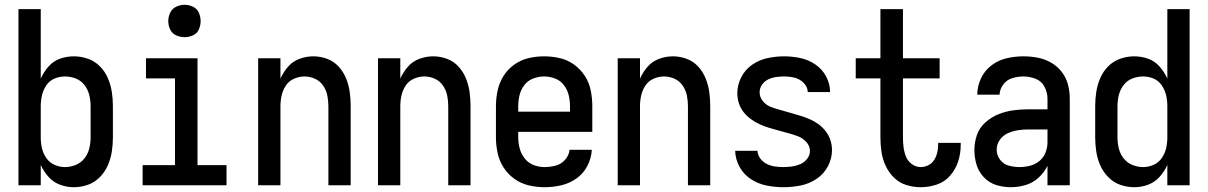

<svg xmlns="http://www.w3.org/2000/svg" viewBox="-20 -773 5040 801"><path d="M288 8Q318 8 346.5 -2Q375 -12 396.5 -34Q418 -56 430 -83.5Q442 -111 446.5 -140.5Q451 -170 451 -200V-330Q451 -360 446.5 -389.5Q442 -419 430 -447Q418 -475 396.5 -496.5Q375 -518 346.5 -528Q318 -538 288 -538Q258 -538 230 -528Q202 -518 182 -495Q162 -472 150 -445V-735H57V0H150V-85Q162 -58 182 -35.5Q202 -13 230 -2.5Q258 8 288 8ZM251 -76Q228 -76 207 -85.5Q186 -95 173 -114Q160 -133 155 -155Q150 -177 150 -200V-330Q150 -353 155 -375Q160 -397 173 -416.5Q186 -436 207 -445Q228 -454 251 -454Q274 -454 296 -445.5Q318 -437 332.5 -418Q347 -399 352.5 -376Q358 -353 358 -330V-200Q358 -177 352.5 -154Q347 -131 332.5 -112.5Q318 -94 296 -85Q274 -76 251 -76Z M575 0H925V-84H804V-530H589V-446H710V-84H575ZM750 -618Q768 -618 785 -625.5Q802 -633 809.5 -650Q817 -667 817 -685Q817 -703 809.5 -720Q802 -737 785 -745Q768 -753 750 -753Q732 -753 715 -745Q698 -737 690 -720Q682 -703 682 -685Q682 -667 690 -650Q698 -633 715 -625.5Q732 -618 750 -618Z M1057 0H1150V-330Q1150 -353 1155 -375Q1160 -397 1172.5 -416Q1185 -435 1206.5 -444.5Q1228 -454 1250 -454Q1273 -454 1294 -444.5Q1315 -435 1328 -416Q1341 -397 1345.5 -375Q1350 -353 1350 -330V0H1443V-330Q1443 -360 1439 -389Q1435 -418 1424 -445.5Q1413 -473 1393 -495Q1373 -517 1345 -527.5Q1317 -538 1287 -538Q1258 -538 1229.5 -527.5Q1201 -517 1181.5 -494.5Q1162 -472 1150 -445V-530H1057Z M1557 0H1650V-330Q1650 -353 1655 -375Q1660 -397 1672.5 -416Q1685 -435 1706.5 -444.5Q1728 -454 1750 -454Q1773 -454 1794 -444.5Q1815 -435 1828 -416Q1841 -397 1845.5 -375Q1850 -353 1850 -330V0H1943V-330Q1943 -360 1939 -389Q1935 -418 1924 -445.5Q1913 -473 1893 -495Q1873 -517 1845 -527.5Q1817 -538 1787 -538Q1758 -538 1729.5 -527.5Q1701 -517 1681.5 -494.5Q1662 -472 1650 -445V-530H1557Z M2252 8Q2287 8 2321.5 0Q2356 -8 2385 -28.5Q2414 -49 2430.5 -81Q2447 -113 2449 -148H2356Q2354 -125 2337.5 -106.5Q2321 -88 2298 -82Q2275 -76 2252 -76Q2228 -76 2206 -84.5Q2184 -93 2169 -112Q2154 -131 2148 -154Q2142 -177 2142 -200V-223H2451V-330Q2451 -363 2444.5 -395.5Q2438 -428 2420 -456Q2402 -484 2375 -503.5Q2348 -523 2315.5 -530.5Q2283 -538 2250 -538Q2217 -538 2185 -530.5Q2153 -523 2125.5 -503.5Q2098 -484 2080.5 -456Q2063 -428 2056 -395.5Q2049 -363 2049 -330V-200Q2049 -167 2056 -134.5Q2063 -102 2081 -74Q2099 -46 2126.5 -26.5Q2154 -7 2186.5 0.5Q2219 8 2252 8ZM2142 -307V-330Q2142 -353 2147.5 -376Q2153 -399 2167.5 -418Q2182 -437 2204.5 -445.5Q2227 -454 2250 -454Q2273 -454 2295.5 -445.5Q2318 -437 2332.5 -418Q2347 -399 2352.5 -376Q2358 -353 2358 -330V-307Z M2557 0H2650V-330Q2650 -353 2655 -375Q2660 -397 2672.5 -416Q2685 -435 2706.5 -444.5Q2728 -454 2750 -454Q2773 -454 2794 -444.5Q2815 -435 2828 -416Q2841 -397 2845.5 -375Q2850 -353 2850 -330V0H2943V-330Q2943 -360 2939 -389Q2935 -418 2924 -445.5Q2913 -473 2893 -495Q2873 -517 2845 -527.5Q2817 -538 2787 -538Q2758 -538 2729.5 -527.5Q2701 -517 2681.5 -494.5Q2662 -472 2650 -445V-530H2557Z M3248 8Q3284 8 3319.5 1Q3355 -6 3385.5 -26Q3416 -46 3433.5 -78.5Q3451 -111 3451 -147Q3451 -168 3444.5 -188Q3438 -208 3425 -225Q3412 -242 3395 -254.5Q3378 -267 3358.5 -275.5Q3339 -284 3319 -290Q3299 -296 3278.5 -302Q3258 -308 3238 -313.5Q3218 -319 3198 -326Q3178 -333 3163.5 -350Q3149 -367 3149 -388Q3149 -405 3159 -419.5Q3169 -434 3184.5 -441.5Q3200 -449 3217 -451.5Q3234 -454 3251 -454Q3273 -454 3294.5 -449Q3316 -444 3332.5 -427.5Q3349 -411 3350 -389H3443Q3443 -423 3426.5 -454Q3410 -485 3381 -504.5Q3352 -524 3318.5 -531Q3285 -538 3251 -538Q3216 -538 3181.5 -530.5Q3147 -523 3118 -503Q3089 -483 3072.5 -451Q3056 -419 3056 -384Q3056 -363 3062.5 -342.5Q3069 -322 3082 -305.5Q3095 -289 3112 -276.5Q3129 -264 3148.5 -255Q3168 -246 3188 -240Q3208 -234 3228 -228.5Q3248 -223 3268.5 -217.5Q3289 -212 3309 -204.5Q3329 -197 3344 -180.5Q3359 -164 3359 -143Q3359 -125 3347 -110Q3335 -95 3318.5 -88Q3302 -81 3284 -78.5Q3266 -76 3248 -76Q3231 -76 3213 -78.5Q3195 -81 3179 -89Q3163 -97 3152 -111.5Q3141 -126 3140 -144H3047Q3048 -108 3065.5 -76.5Q3083 -45 3113 -25.5Q3143 -6 3178 1Q3213 8 3248 8Z M3821 8Q3855 8 3888 -3Q3921 -14 3944 -40.5Q3967 -67 3977.5 -100Q3988 -133 3988 -168Q3988 -172 3988 -177H3894V-172Q3894 -155 3890.5 -138.5Q3887 -122 3878 -107Q3869 -92 3853.5 -84Q3838 -76 3821 -76Q3801 -76 3784 -88.5Q3767 -101 3759.5 -120Q3752 -139 3749.5 -159Q3747 -179 3747 -199V-446H3900V-530H3747V-735H3653V-530H3550V-446H3653V-199Q3653 -169 3657.5 -139Q3662 -109 3675 -81Q3688 -53 3710 -31.5Q3732 -10 3761.5 -1Q3791 8 3821 8Z M4197 8Q4228 8 4258.5 -1Q4289 -10 4312.5 -31.5Q4336 -53 4350 -81V0H4443V-361Q4443 -391 4435.5 -420Q4428 -449 4409.5 -473Q4391 -497 4364.5 -512Q4338 -527 4308.5 -532.5Q4279 -538 4250 -538Q4214 -538 4179.5 -530Q4145 -522 4116.5 -500.5Q4088 -479 4072.5 -446Q4057 -413 4057 -378H4150Q4151 -401 4165.5 -420.5Q4180 -440 4203 -447Q4226 -454 4250 -454Q4275 -454 4300 -444.5Q4325 -435 4337.5 -411Q4350 -387 4350 -361V-317H4269Q4237 -317 4205.5 -312.5Q4174 -308 4144.5 -296Q4115 -284 4090.5 -262Q4066 -240 4055.5 -209.5Q4045 -179 4045 -147Q4045 -116 4054 -86Q4063 -56 4085 -33Q4107 -10 4136.5 -1Q4166 8 4197 8ZM4233 -76Q4211 -76 4188.5 -82Q4166 -88 4152 -107Q4138 -126 4138 -149Q4138 -171 4151 -189.5Q4164 -208 4184 -217Q4204 -226 4226 -229.5Q4248 -233 4269 -233H4350V-180Q4350 -158 4342 -137Q4334 -116 4316.5 -101.5Q4299 -87 4277 -81.5Q4255 -76 4233 -76Z M4712 8Q4742 8 4770 -2.5Q4798 -13 4818 -35.5Q4838 -58 4850 -85V0H4943V-735H4850V-445Q4838 -472 4818 -495Q4798 -518 4770 -528Q4742 -538 4712 -538Q4682 -538 4653.5 -528Q4625 -518 4603.5 -496.5Q4582 -475 4570 -447Q4558 -419 4553.5 -389.5Q4549 -360 4549 -330V-200Q4549 -170 4553.5 -140.5Q4558 -111 4570 -83.5Q4582 -56 4603.5 -34Q4625 -12 4653.5 -2Q4682 8 4712 8ZM4749 -76Q4726 -76 4704 -85Q4682 -94 4667.5 -112.5Q4653 -131 4647.5 -154Q4642 -177 4642 -200V-330Q4642 -353 4647.5 -376Q4653 -399 4667.5 -418Q4682 -437 4704 -445.5Q4726 -454 4749 -454Q4772 -454 4793 -445Q4814 -436 4827 -416.5Q4840 -397 4845 -375Q4850 -353 4850 -330V-200Q4850 -177 4845 -155Q4840 -133 4827 -114Q4814 -95 4793 -85.5Q4772 -76 4749 -76Z"/></svg>

Font: Iosevka SS08 Medium
Style: Regular
Weight: 500
Monospace: yes
Designer: Belleve Invis
Foundry: Belleve Invis
Version: Version 3.4.3; ttfautohint (v1.8.3)